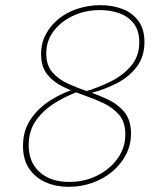

<svg xmlns="http://www.w3.org/2000/svg" viewBox="-20 -718 627 743"><path d="M246 5Q197 5 157 -12.5Q117 -30 93 -65Q69 -100 69 -153Q69 -213 99 -257Q129 -301 177 -331Q225 -361 280 -377L298 -369Q247 -352 199.5 -324Q152 -296 121.5 -255Q91 -214 91 -156Q91 -90 133.5 -52Q176 -14 248 -14Q307 -14 356 -38.5Q405 -63 435 -104.5Q465 -146 465 -198Q465 -245 441.5 -273Q418 -301 381 -318.5Q344 -336 302 -350.5Q260 -365 223 -383Q186 -401 162.5 -430.5Q139 -460 139 -509Q139 -551 157.5 -585.5Q176 -620 207.5 -645.5Q239 -671 281 -684.5Q323 -698 369 -698Q416 -698 454.5 -683Q493 -668 516 -636.5Q539 -605 539 -556Q539 -498 508.5 -458.5Q478 -419 429.5 -394.5Q381 -370 328 -357L310 -364Q361 -379 409 -403Q457 -427 488 -464Q519 -501 519 -554Q519 -599 498 -626.5Q477 -654 442.5 -666.5Q408 -679 367 -679Q310 -679 263 -657Q216 -635 187.5 -597.5Q159 -560 159 -511Q159 -466 182.5 -438.5Q206 -411 243.5 -394Q281 -377 323 -363Q365 -349 402.5 -330.5Q440 -312 463.5 -281.5Q487 -251 487 -201Q487 -157 467.5 -119.5Q448 -82 414.5 -54Q381 -26 337.5 -10.5Q294 5 246 5Z"/></svg>

Font: Bitter Thin Thin
Style: Italic
Weight: 250
Italic angle: -9°
Version: Version 2.002